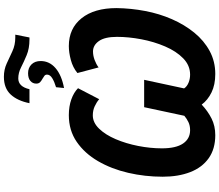

<svg xmlns="http://www.w3.org/2000/svg" viewBox="-88 -1000 1098 961"><g transform="rotate(-90 460.5 -519.0)"><path d="M425 -920Q437 -980 468.5 -1014Q500 -1048 557 -1048Q593 -1048 623.5 -1034Q654 -1020 685 -1005.5Q716 -991 754 -991H768L754 -920H744Q699 -920 665.5 -934Q632 -948 604.5 -962Q577 -976 549 -976Q508 -976 495 -920ZM505 -787Q532 -795 550 -806Q568 -817 568 -832Q568 -841 561.5 -845.5Q555 -850 547 -855Q539 -859 531 -866Q523 -873 523 -886Q523 -904 536.5 -915.5Q550 -927 575 -927Q602 -927 619 -910Q636 -893 636 -864Q636 -820 600.5 -789.5Q565 -759 501 -747ZM265 10Q196 10 149.5 -23Q103 -56 80 -115.5Q57 -175 57 -253Q57 -342 76.5 -426Q96 -510 135 -577Q174 -644 231.5 -683.5Q289 -723 365 -723Q409 -723 444 -710.5Q479 -698 500 -677L445 -571Q430 -584 409.5 -593.5Q389 -603 364 -603Q328 -603 297.5 -571.5Q267 -540 245 -488.5Q223 -437 211 -376Q199 -315 199 -257Q199 -187 223 -151.5Q247 -116 290 -116Q313 -116 330.5 -124.5Q348 -133 362 -145L405 -346H542L499 -146Q508 -132 527 -124Q546 -116 568 -116Q614 -116 649.5 -150.5Q685 -185 709 -241Q733 -297 745 -360.5Q757 -424 757 -482Q757 -543 736 -572.5Q715 -602 684 -602Q663 -602 641.5 -594Q620 -586 604 -574L576 -680Q604 -703 641.5 -713Q679 -723 711 -723Q799 -723 850 -659.5Q901 -596 901 -484Q900 -412 886.5 -341Q873 -270 845.5 -207Q818 -144 778 -95Q738 -46 686 -18Q634 10 571 10Q517 10 478.5 -9Q440 -28 418 -58Q385 -27 348 -8.5Q311 10 265 10Z"/></g></svg>

Font: Noto Sans SemiCondensed
Style: Bold Italic
Weight: 700
Width: 4
Italic angle: -12°
Designer: Monotype Design Team
Foundry: Monotype Imaging Inc.
Version: Version 2.013; ttfautohint (v1.8.4.7-5d5b)